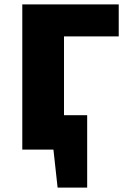

<svg xmlns="http://www.w3.org/2000/svg" viewBox="-20 -678 576 870"><path d="M230 0V-156H375L292 0ZM241 172 205 -156H375V172ZM81 0V-658H270V0ZM177 -513V-658H518V-513Z"/></svg>

Font: Ysabeau SC Black
Style: Regular
Weight: 900
Designer: Christian Thalmann (Catharsis Fonts)
Version: Version 2.001;gftools[0.9.30]; featfreeze: smcp